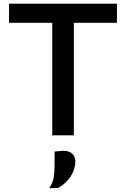

<svg xmlns="http://www.w3.org/2000/svg" viewBox="-20 -733 682 1040"><path d="M263 0V-609.5H29V-713H613.5V-609.5H380V0ZM246.5 286.5Q266 257.5 270.8 229Q275.5 200.5 275.5 161.5V87.5L326 83.5Q357 85 372.5 101Q388 117 388 141.5Q388 183.5 363 222.2Q338 261 295 285Z"/></svg>

Font: Heraclito Medium
Style: Regular
Weight: 500
Designer: Kostas Bartsokas (font) & Cristiano Sobral (main changes)
Foundry: Kostas Bartsokas (font) & Cristiano Sobral (main changes)
Version: Version 1.00;July 8, 2020;FontCreator 13.0.0.2655 64-bit